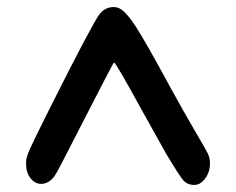

<svg xmlns="http://www.w3.org/2000/svg" viewBox="-20 -845 669 544"><path d="M54 -389Q55 -401 64.5 -422.5Q74 -444 121 -538Q240 -775 262 -805Q278 -825 302 -825Q311 -825 319 -821Q338 -811 365.5 -768.5Q393 -726 464 -595Q504 -522 537 -466Q563 -422 569 -409.5Q575 -397 575 -383Q575 -353 556 -333Q545 -321 531 -321Q511 -321 499.5 -334Q488 -347 451 -409Q439 -430 384 -529Q308 -668 303 -668Q301 -668 192 -455Q142 -356 135 -347Q119 -324 96 -324Q82 -324 71 -335Q54 -352 54 -379Z"/></svg>

Font: Chanighter Handwriting Cyr
Style: Regular
Weight: 400
Designer: Sin Chanighter
Version: Version 001.001